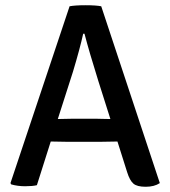

<svg xmlns="http://www.w3.org/2000/svg" viewBox="-20 -707 651 734"><path d="M429 -166 369 -165H232L174 -166L121 1Q104 5 76 5Q48 5 23 -2L20 -7L246 -683Q267 -687 307 -687Q347 -687 367 -683L591 -7Q570 7 537 7Q504 7 490 -5Q476 -17 466 -49ZM201 -252 252 -253H352Q354 -253 373.5 -252.5Q393 -252 402 -252L356 -397Q321 -509 303 -578H298Q286 -523 259 -433Z"/></svg>

Font: Signika
Style: Regular
Weight: 400
Designer: Anna Giedrys
Foundry: Anna Giedrys
Version: Version 1.001